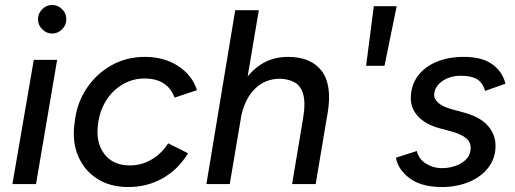

<svg xmlns="http://www.w3.org/2000/svg" viewBox="-20 -741 2072 773"><path d="M30 0 116 -500H210L125 0ZM190 -606Q167 -606 150 -623Q133 -640 133 -664Q133 -687 150 -704Q167 -721 190 -721Q213 -721 230 -704Q247 -687 247 -664Q247 -640 230 -623Q213 -606 190 -606Z M497 12Q423 12 371 -21.5Q319 -55 294.5 -113Q270 -171 280 -244Q288 -324 328 -384Q368 -444 428.5 -478Q489 -512 563 -512Q641 -512 697.5 -475Q754 -438 773 -378L683 -348Q654 -425 562 -425Q515 -425 475 -402Q435 -379 408.5 -338Q382 -297 375 -244Q364 -170 399 -122.5Q434 -75 503 -75Q551 -75 591.5 -99.5Q632 -124 657 -164L737 -124Q697 -58 634.5 -23Q572 12 497 12Z M811 0 927 -700H1022L977 -433Q1041 -512 1140 -512Q1232 -512 1275 -455.5Q1318 -399 1299 -285L1294 -257L1251 0H1156L1199 -257Q1211 -325 1201 -360.5Q1191 -396 1166 -409.5Q1141 -423 1107 -424Q1049 -424 1008.5 -385.5Q968 -347 952 -278L905 0Z M1454 -476 1485 -716H1577L1528 -476Z M1760 12Q1676 12 1629 -23.5Q1582 -59 1574 -106L1658 -133Q1667 -99 1696 -81.5Q1725 -64 1759 -64Q1787 -64 1813.5 -73Q1840 -82 1857.5 -100.5Q1875 -119 1875 -146Q1875 -170 1855.5 -185.5Q1836 -201 1797 -212L1752 -224Q1695 -239 1664.5 -271Q1634 -303 1634 -345Q1634 -396 1661 -433.5Q1688 -471 1736 -491.5Q1784 -512 1848 -512Q1920 -512 1961.5 -482.5Q2003 -453 2015 -404L1933 -375Q1923 -409 1900 -422.5Q1877 -436 1835 -436Q1791 -436 1759.5 -413.5Q1728 -391 1728 -357Q1728 -341 1746.5 -325.5Q1765 -310 1803 -300L1844 -289Q1912 -271 1943.5 -235.5Q1975 -200 1975 -154Q1975 -103 1945.5 -65.5Q1916 -28 1867 -8Q1818 12 1760 12Z"/></svg>

Font: Figtree Medium
Style: Italic
Weight: 500
Italic angle: -9.5°
Foundry: Erik Kennedy
Version: Version 2.001; ttfautohint (v1.8.4.7-5d5b);gftools[0.9.27]